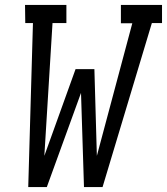

<svg xmlns="http://www.w3.org/2000/svg" viewBox="-20 -755 674 775"><path d="M394 0H319L307 -380L169 0H94L113 -662H82L81 -735H248V-662H192L159 -126L285 -476H361L371 -126L514 -661H468V-735H634V-662H593Z"/></svg>

Font: Iosevka HT Extended
Style: Italic
Weight: 400
Width: 7
Italic angle: -9°
Monospace: yes
Designer: Belleve Invis
Foundry: Belleve Invis
Version: Version 32.3.0; ttfautohint (v1.8.4)